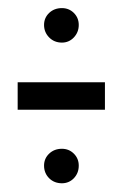

<svg xmlns="http://www.w3.org/2000/svg" viewBox="-20 -470 300 462"><path d="M22.5 -206H232.5V-272H22.5ZM129 -29Q146 -29 157.8 -41.2Q169.5 -53.5 169.5 -71.5Q169.5 -88.5 157.8 -100.2Q146 -112 129 -112Q110.5 -112 98.2 -100.2Q86 -88.5 86 -71.5Q86 -53.5 98.2 -41.2Q110.5 -29 129 -29ZM129 -367.5Q146 -367.5 157.8 -380Q169.5 -392.5 169.5 -410Q169.5 -427 157.8 -438.8Q146 -450.5 129 -450.5Q110.5 -450.5 98.2 -438.8Q86 -427 86 -410Q86 -392.5 98.2 -380Q110.5 -367.5 129 -367.5Z"/></svg>

Font: Anybody Expanded
Style: Regular
Weight: 400
Width: 7
Version: Version 1.113;gftools[0.9.25]